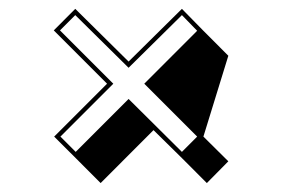

<svg xmlns="http://www.w3.org/2000/svg" viewBox="-20 -422 641 436"><path d="M150.9 -401.9 272 -282.2 393.1 -401.9 441.9 -352.1 498.5 -295.4 441.9 -111.8 498.5 -55.7 449.7 -6.3 393.1 -63 328.6 -126.5 208.5 -6.3 151.9 -63 103 -111.8 223.1 -231.9 102.1 -353ZM150.9 -387.7 116.2 -353 237.3 -231.9 117.2 -111.8 151.9 -77.1 272 -197.3 393.1 -77.1 427.7 -111.8 307.6 -231.9 427.7 -352.1 393.1 -387.7 272 -268.1Z"/></svg>

Font: Linux Biolinum Shadow O
Style: Bold
Weight: 700
Designer: Philipp H. Poll
Foundry: Philipp H. Poll
Version: Version 0.9.2